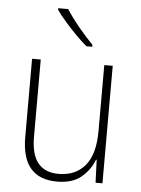

<svg xmlns="http://www.w3.org/2000/svg" viewBox="-54 -808 631 861"><g transform="rotate(5 261.0 -377.5)"><path d="M439 -529V0H408L404 -103H401Q385 -59 345.5 -24.5Q306 10 235 10Q76 10 76 -176V-529H115V-182Q115 -101 146.5 -63Q178 -25 239 -25Q315 -25 358 -76Q401 -127 401 -232V-529ZM218 -765Q240 -730 275 -687.5Q310 -645 340 -615V-606H314Q290 -626 263.5 -653Q237 -680 213 -707.5Q189 -735 173 -758V-765Z"/></g></svg>

Font: Noto Sans Gujarati UI SemiCondensed ExtraLight
Style: Regular
Weight: 200
Width: 4
Designer: Jelle Bosma - Monotype Design Team, Universal Thirst
Foundry: Monotype Imaging Inc.
Version: Version 2.106; ttfautohint (v1.8.4.7-5d5b)